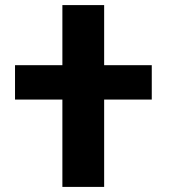

<svg xmlns="http://www.w3.org/2000/svg" viewBox="-20 -734 665 754"><path d="M225 0H389V-343H576V-478H389V-714H225V-478H39V-343H225Z"/></svg>

Font: Noto Sans Georgian SemiCondensed ExtraBold
Style: Regular
Weight: 800
Width: 4
Designer: Monotype Design Team, Akaki Razmadze
Foundry: Google LLC
Version: Version 2.005